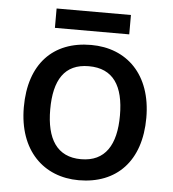

<svg xmlns="http://www.w3.org/2000/svg" viewBox="-51 -733 711 790"><g transform="rotate(5 304.5 -338.0)"><path d="M458 -686H151V-606H458ZM558 -270C558 -449 453 -549 306 -549C149 -549 52 -449 52 -270C52 -91 158 10 303 10C459 10 558 -91 558 -270ZM161 -270C161 -392 204 -461 304 -461C405 -461 449 -392 449 -270C449 -149 405 -77 305 -77C205 -77 161 -149 161 -270Z"/></g></svg>

Font: Noto Sans Gujarati UI Medium
Style: Regular
Weight: 500
Designer: Jelle Bosma - Monotype Design Team, Universal Thirst
Foundry: Monotype Imaging Inc.
Version: Version 2.106